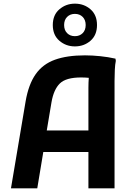

<svg xmlns="http://www.w3.org/2000/svg" viewBox="-20 -1031 732 1051"><path d="M40 0 120 -475Q136 -569 175 -624.5Q214 -680 280.5 -704Q347 -728 445 -728Q485 -728 528.5 -723.5Q572 -719 612 -710L614 -698Q610 -679 608.5 -649Q607 -619 607 -588.5Q607 -558 607 -538V0H464V-199H217L184 0ZM262 -472 236 -317H464V-550Q464 -565 464.5 -578.5Q465 -592 466 -605Q457 -606 445.5 -606.5Q434 -607 424 -607Q341 -607 307.5 -574Q274 -541 262 -472ZM390 -777Q341 -777 305 -808Q269 -839 269 -894Q269 -949 305 -980Q341 -1011 390 -1011Q440 -1011 475.5 -980Q511 -949 511 -894Q511 -839 475.5 -808Q440 -777 390 -777ZM390 -833Q416 -833 432.5 -849.5Q449 -866 449 -894Q449 -922 432.5 -938.5Q416 -955 390 -955Q364 -955 347.5 -938.5Q331 -922 331 -894Q331 -866 347.5 -849.5Q364 -833 390 -833Z"/></svg>

Font: Kufam SemiBold
Style: Regular
Weight: 600
Designer: Wael Morcos, Artur Schmal
Foundry: Original Type
Version: Version 1.300; ttfautohint (v1.8.3)